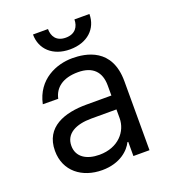

<svg xmlns="http://www.w3.org/2000/svg" viewBox="-135 -827 834 940"><g transform="rotate(-20 282.0 -357.0)"><path d="M237.2 12.8C332.4 12.8 382.1 -38.4 399.1 -73.9H403.4V0H487.2V-359.4C487.2 -532.7 355.1 -552.6 285.5 -552.6C203.1 -552.6 98.7 -511.4 73.2 -389.9L153.4 -389.2C164.8 -443.2 208.5 -478.7 288.4 -478.7C365.4 -478.7 403.4 -437.9 403.4 -367.9V-315.3H273.4C160.5 -315.3 51.1 -279.8 51.1 -154.8C51.1 -48.3 133.5 12.8 237.2 12.8ZM134.9 -150.6C134.9 -214.5 192.5 -242.9 272.7 -242.9H403.4V-197.4C403.4 -129.3 349.4 -62.5 250 -62.5C183.2 -62.5 134.9 -92.3 134.9 -150.6ZM144.9 -727.3C144.9 -650.6 201.7 -596.6 291.2 -596.6C382.1 -596.6 438.9 -650.6 438.9 -727.3H360.8C360.8 -690.3 340.9 -657.7 291.2 -657.7C241.5 -657.7 223 -690.3 223 -727.3Z"/></g></svg>

Font: Magic Ui Pro
Style: Regular
Weight: 400
Designer: Stefan Endress, Andreas Faust
Version: Version 1.000;FEAKit 1.0